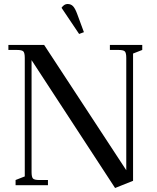

<svg xmlns="http://www.w3.org/2000/svg" viewBox="-20 -927 787 961"><path d="M22 -677V-702H201L612 -75V-637Q612 -662 605 -669.5Q598 -677 573 -677H530V-702H692V-677L646 -659V-22L556 14L138 -626V-66Q138 -41 145 -33.5Q152 -26 177 -26H220V0H58V-26L104 -44V-637Q104 -662 97 -669.5Q90 -677 65 -677ZM288 -888Q301 -907 318 -907Q335 -907 345.5 -896Q356 -885 366 -858L400 -766L376 -757Z"/></svg>

Font: Dihjauti
Style: Bold
Weight: 700
Designer: T. Christopher White
Version: Version 3.0.0